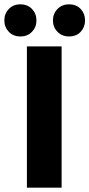

<svg xmlns="http://www.w3.org/2000/svg" viewBox="-50 -865 412 885"><path d="M74 0V-651H234V0ZM44 -697Q11 -697 -9.5 -718.5Q-30 -740 -30 -771Q-30 -802 -9.5 -823.5Q11 -845 44 -845Q77 -845 97.5 -823.5Q118 -802 118 -771Q118 -740 97.5 -718.5Q77 -697 44 -697ZM268 -697Q236 -697 215 -718.5Q194 -740 194 -771Q194 -802 215 -823.5Q236 -845 268 -845Q302 -845 322 -823.5Q342 -802 342 -771Q342 -740 322 -718.5Q302 -697 268 -697Z"/></svg>

Font: Source Sans 3 ExtraLight ExtraBold
Style: Regular
Weight: 800
Version: Version 3.052;hotconv 1.1.0;makeotfexe 2.6.0